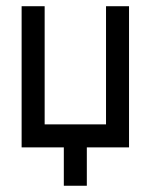

<svg xmlns="http://www.w3.org/2000/svg" viewBox="-20 -469 479 611"><path d="M256.3 122.1H183.1V0H48.8V-449.2H122.1V-73.2H317.4V-449.2H390.6V0H256.3Z"/></svg>

Font: Catrinity
Style: Regular
Weight: 400
Designer: Alexander Lange
Foundry: High-Logic / Made with FontCreator
Version: Version 2.090;May 20, 2024;FontCreator 15.0.0.2974 64-bit